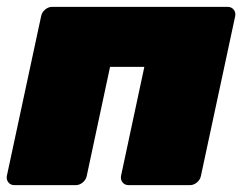

<svg xmlns="http://www.w3.org/2000/svg" viewBox="-25 -540 708 560"><path d="M17 0Q6 0 -0.5 -8Q-7 -16 -5 -27L95 -493Q97 -504 106.5 -512Q116 -520 127 -520H639Q650 -520 656.5 -512Q663 -504 661 -493L561 -27Q559 -16 549.5 -8Q540 0 529 0H350Q339 0 332.5 -8Q326 -16 328 -27L396 -345H296L228 -27Q226 -16 216.5 -8Q207 0 196 0Z"/></svg>

Font: Rubik Black
Style: Italic
Weight: 900
Italic angle: -12°
Designer: Hubert and Fischer
Foundry: Hubert and Fischer
Version: Version 2.300;gftools[0.9.30]